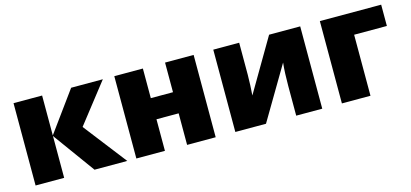

<svg xmlns="http://www.w3.org/2000/svg" viewBox="-52 -899 2665 1246"><g transform="rotate(-15 1280.0 -276.5)"><path d="M453 -553 258 -285V-553H66V0H258V-281L462 0H682L459 -288L666 -553Z M935 -553H743V0H935V-212H1084V0H1276V-553H1084V-354H935Z M1582 -553H1408V0H1614L1824 -355C1819 -312 1817 -252 1817 -200V0H1992V-553H1783L1576 -200C1579 -240 1582 -292 1582 -338Z M2536 -553H2124V0H2316V-410H2536Z"/></g></svg>

Font: Noto Sans UI Black
Style: Regular
Weight: 900
Designer: Monotype Design Team
Foundry: Monotype Imaging Inc.
Version: Version 1.901